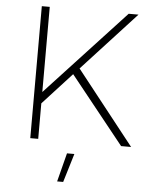

<svg xmlns="http://www.w3.org/2000/svg" viewBox="-60 -749 800 1013"><g transform="rotate(5 340.0 -242.0)"><path d="M654 0H601L316 -356L162 -188V0H120V-699H162V-248L580 -699H632L347 -389ZM320 63H359L313 215H281Z"/></g></svg>

Font: Argentum Sans ExtraLight
Style: Regular
Weight: 275
Designer: Julieta Ulanovsky (Modified by Cristiano Sobral)
Foundry: Julieta Ulanovsky
Version: Version 1.000; ttfautohint (v1.5.65-e2d9)